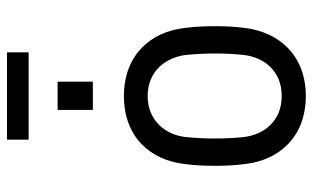

<svg xmlns="http://www.w3.org/2000/svg" viewBox="-193 -692 896 550"><g transform="rotate(-90 255.0 -417.0)"><path d="M255 11C371 11 438 -65 450 -164C454 -195 455 -222 455 -249C455 -276 454 -304 450 -335C439 -435 371 -510 255 -510C138 -510 71 -435 60 -335C56 -304 55 -275 55 -248C55 -222 56 -195 60 -164C71 -65 138 11 255 11ZM255 -58C183 -58 143 -109 137 -170C132 -223 132 -274 137 -329C142 -389 183 -442 255 -442C327 -442 367 -389 373 -329C378 -273 378 -223 373 -170C367 -109 327 -58 255 -58ZM215 -599H296V-700H215ZM130 -783H380V-845H130Z"/></g></svg>

Font: Finlandica
Style: Regular
Weight: 400
Designer: Niklas Ekholm, Juho Hiilivirta, Jaakko Suomalainen
Foundry: Helsinki Type Studio
Version: Version 2.000;Glyphs 3.2 (3202)